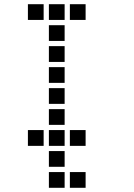

<svg xmlns="http://www.w3.org/2000/svg" viewBox="-20 -708 640 915"><path d="M114 -688Q113 -688 113 -688Q113 -688 113 -687V-614Q113 -613 113 -613Q113 -613 114 -613H187Q188 -613 188 -613Q188 -613 188 -614V-687Q188 -688 188 -688Q188 -688 187 -688ZM214 -688Q213 -688 213 -688Q213 -688 213 -687V-614Q213 -613 213 -613Q213 -613 214 -613H287Q288 -613 288 -613Q288 -613 288 -614V-687Q288 -688 288 -688Q288 -688 287 -688ZM314 -688Q313 -688 313 -688Q313 -688 313 -687V-614Q313 -613 313 -613Q313 -613 314 -613H387Q388 -613 388 -613Q388 -613 388 -614V-687Q388 -688 388 -688Q388 -688 387 -688ZM214 -588Q213 -588 213 -588Q213 -588 213 -587V-514Q213 -513 213 -513Q213 -513 214 -513H287Q288 -513 288 -513Q288 -513 288 -514V-587Q288 -588 288 -588Q288 -588 287 -588ZM214 -488Q213 -488 213 -488Q213 -488 213 -487V-414Q213 -413 213 -413Q213 -413 214 -413H287Q288 -413 288 -413Q288 -413 288 -414V-487Q288 -488 288 -488Q288 -488 287 -488ZM214 -388Q213 -388 213 -388Q213 -388 213 -387V-314Q213 -313 213 -313Q213 -313 214 -313H287Q288 -313 288 -313Q288 -313 288 -314V-387Q288 -388 288 -388Q288 -388 287 -388ZM214 -288Q213 -288 213 -288Q213 -288 213 -287V-214Q213 -213 213 -213Q213 -213 214 -213H287Q288 -213 288 -213Q288 -213 288 -214V-287Q288 -288 288 -288Q288 -288 287 -288ZM214 -188Q213 -188 213 -188Q213 -188 213 -187V-114Q213 -113 213 -113Q213 -113 214 -113H287Q288 -113 288 -113Q288 -113 288 -114V-187Q288 -188 288 -188Q288 -188 287 -188ZM114 -88Q113 -88 113 -88Q113 -88 113 -87V-14Q113 -13 113 -13Q113 -13 114 -13H187Q188 -13 188 -13Q188 -13 188 -14V-87Q188 -88 188 -88Q188 -88 187 -88ZM214 -88Q213 -88 213 -88Q213 -88 213 -87V-14Q213 -13 213 -13Q213 -13 214 -13H287Q288 -13 288 -13Q288 -13 288 -14V-87Q288 -88 288 -88Q288 -88 287 -88ZM314 -88Q313 -88 313 -88Q313 -88 313 -87V-14Q313 -13 313 -13Q313 -13 314 -13H387Q388 -13 388 -13Q388 -13 388 -14V-87Q388 -88 388 -88Q388 -88 387 -88ZM214 12Q213 12 213 12Q213 12 213 13V86Q213 87 213 87Q213 87 214 87H287Q288 87 288 87Q288 87 288 86V13Q288 12 288 12Q288 12 287 12ZM214 112Q213 112 213 112Q213 112 213 113V186Q213 187 213 187Q213 187 214 187H287Q288 187 288 187Q288 187 288 186V113Q288 112 288 112Q288 112 287 112ZM314 112Q313 112 313 112Q313 112 313 113V186Q313 187 313 187Q313 187 314 187H387Q388 187 388 187Q388 187 388 186V113Q388 112 388 112Q388 112 387 112Z"/></svg>

Font: Doto
Style: Bold
Weight: 700
Monospace: yes
Version: Version 1.000